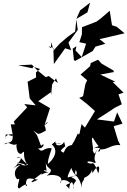

<svg xmlns="http://www.w3.org/2000/svg" viewBox="-20 -1324 959 1447"><path d="M659 -825 587 -762 637 -719 624 -692 606 -599 577 -586 636 -540 707 -477 700 -494 620 -362 595 -389C579 -326 581 -295 567 -319C517 -210 545 -279 522 -231C447 -221 476 -135 437 -190C412 -158 455 -124 458 -178C474 -118 453 -176 509 -113C530 -154 470 -161 436 -187C479 -239 475 -201 463 -256C441 -201 353 -246 443 -246C352 -224 437 -292 370 -235C396 -218 425 -162 341 -88C338 -130 375 -205 368 -207C302 -215 307 -163 266 -206C309 -198 324 -260 289 -225C259 -300 266 -306 230 -339C274 -318 251 -298 326 -340C317 -408 292 -401 263 -361C344 -376 359 -434 316 -383L357 -509L268 -561L363 -629L365 -607L373 -688L402 -734L416 -698L347 -751L324 -743L258 -797L220 -837L117 -832L225 -809L230 -821L282 -804L251 -778L252 -740L188 -708L204 -582L249 -530L163 -540L185 -515L84 -408L92 -386L61 -387L78 -297C17 -312 21 -327 23 -275C22 -276 10 -312 74 -313C82 -248 60 -256 11 -236C42 -273 84 -204 111 -248C98 -261 99 -153 142 -166C181 -208 140 -147 184 -89C166 -56 141 -109 84 -54C116 -94 173 -151 106 -135C136 -161 145 -107 192 -85C159 -65 190 -95 105 -95C153 -109 75 -82 153 -89C49 -48 108 42 116 25C144 11 93 94 126 96C181 49 196 68 175 80C174 3 194 20 266 30C189 69 206 47 295 -18C283 12 315 -40 366 -18C262 -46 340 -44 316 -38C348 -50 329 10 325 -102C332 -37 404 -63 332 2C356 -13 472 -10 435 57C429 30 475 21 510 56C450 77 493 75 502 101C501 56 530 13 537 103C514 36 595 50 518 11C612 -20 525 24 551 -43C586 20 494 1 494 15C476 1 537 -70 512 -76C535 17 573 -22 598 94C590 37 610 53 615 16C692 -15 668 -85 676 -19C737 -117 732 -47 720 -17C702 -80 677 -107 675 -91C622 -89 625 -126 697 -95C714 -108 666 -104 716 -206C691 -160 695 -155 679 -189C688 -210 662 -285 679 -287C731 -194 739 -238 688 -207C784 -227 701 -143 727 -200C787 -187 816 -239 887 -230L870 -264L837 -373L903 -392L863 -477L839 -408L710 -424C755 -454 801 -480 845 -512L898 -538L873 -613L911 -626L830 -705L848 -709L736 -762L838 -781L835 -793L745 -845L719 -874L664 -849ZM556 -976 528 -957 537 -873 545 -864 678 -939 700 -973 774 -994 730 -1029 919 -1073 860 -1122 824 -1134 807 -1243 736 -1182 707 -1161 598 -1119 597 -1064 578 -1006 629 -995 596 -894 549 -944ZM346 -976 382 -962 386 -841 471 -960 516 -946 496 -1003 566 -1099 555 -1181 584 -1246 659 -1304 639 -1231 556 -1182 546 -1086 491 -1047 430 -995 383 -943 367 -1006 363 -960Z"/></svg>

Font: Hussar Lance
Style: ExBdObl
Weight: 700
Foundry: Cannot Into Space Fonts, PlusOne Fonts
Version: Version 2.270